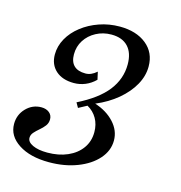

<svg xmlns="http://www.w3.org/2000/svg" viewBox="-102 -504 660 701"><g transform="rotate(15 228.5 -153.5)"><path d="M144 119.4Q72.6 119.4 28.9 90.9Q-14.8 62.5 -14.8 17Q-14.8 -18 9.1 -42.7Q33.1 -67.3 66.5 -67.3Q84.8 -67.3 96.4 -57.8Q107.9 -48.3 107.9 -32.6Q107.9 -18.7 99.8 -8Q91.6 2.7 80.3 12.1Q69 21.6 60.8 30.9Q52.7 40.2 52.7 51.4Q52.7 67.2 73.7 77.1Q94.8 87 129 87Q172.2 87 205.4 72.4Q238.6 57.9 257.4 31.6Q276.2 5.4 276.2 -29.3Q276.2 -58.6 263.3 -81Q250.5 -103.4 227.1 -116.5L195.5 -99.5L185 -118Q259.8 -155.2 294.8 -200Q329.8 -244.9 329.8 -299.8Q329.8 -343.2 307.8 -366.6Q285.8 -390 245 -390Q213.2 -390 187 -375.9Q160.8 -361.9 145.7 -338.2Q130.6 -314.6 130.6 -284.9Q130.6 -256.9 145.4 -242.5Q160.1 -228.1 188.8 -228.1Q200.1 -228.1 210.1 -232.5Q220.2 -236.8 231.2 -246.3L237.7 -217.3Q220.7 -200.4 199.9 -191.9Q179.1 -183.4 157 -183.4Q113.7 -183.4 88.5 -205.9Q63.4 -228.5 63.4 -266.5Q63.4 -298.1 79.6 -327.1Q95.8 -356.1 124.3 -378.2Q152.7 -400.4 189.4 -413.2Q226.1 -426.1 266.9 -426.1Q329.3 -426.1 367.5 -395.3Q405.6 -364.5 405.6 -312Q405.6 -276.3 386.6 -242.4Q367.7 -208.5 333.1 -179.4Q298.4 -150.4 252.3 -131Q297.8 -116.3 325.5 -86.1Q353.2 -55.9 353.2 -18.4Q353.2 20.3 325.4 51.7Q297.6 83.1 250.2 101.2Q202.9 119.4 144 119.4Z"/></g></svg>

Font: Playfair 5pt SemiExpanded Light 12pt
Style: Italic
Weight: 300
Italic angle: -15.6°
Version: Version 2.000;gftools[0.9.28]